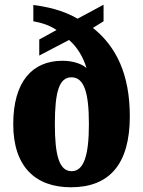

<svg xmlns="http://www.w3.org/2000/svg" viewBox="-20 -782 605 812"><path d="M280 10C442 10 529 -87 529 -290C529 -467 472 -585 373 -664L418 -692V-762L308 -703C243 -741 173 -754 121 -761V-692C150 -687 190 -676 219 -655L146 -615V-547L272 -613C309 -581 333 -537 346 -494C329 -510 292 -525 244 -525C116 -525 36 -436 36 -257C36 -78 129 10 280 10ZM283 -58C230 -58 212 -126 212 -257C212 -396 231 -455 282 -455C335 -455 356 -393 356 -257C356 -126 335 -58 283 -58Z"/></svg>

Font: Noto Serif Georgian Condensed Black
Style: Regular
Weight: 900
Width: 3
Designer: Monotype Design Team, Akaki Razmadze
Foundry: Google LLC
Version: Version 2.003